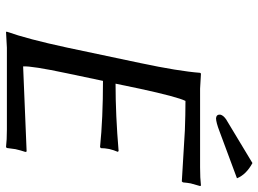

<svg xmlns="http://www.w3.org/2000/svg" viewBox="-131 -729 863 641"><g transform="rotate(90 300.5 -408.5)"><path d="M524.4 -819.8Q563 -798.8 575.2 -768.1L418.9 -710Q388.2 -698.2 374.5 -698.2Q361.3 -699.7 362.8 -712.9Q365.2 -723.1 379.9 -732.9Q381.3 -733.9 381.8 -733.9ZM224.6 -200.2Q199.7 -82.5 201.7 -54.2L485.8 -65.9L487.3 -62Q481.9 -45.9 478 -28.8Q477.5 -25.4 474.1 0L471.2 2.9Q447.3 0 412.1 0H139.2L86.4 2.9L85.9 0Q110.4 -68.8 138.7 -200.2L190.4 -444.8Q217.8 -574.2 223.1 -645L225.6 -647.9Q227.5 -647.9 275.9 -645H539.1Q575.2 -645 599.6 -647.9L601.1 -645Q593.3 -617.2 592.3 -613.8Q590.3 -603 588.9 -587.9L585.9 -584Q585.9 -584 415 -594.2Q362.3 -596.2 316.9 -596.2Q303.2 -568.4 276.4 -444.8L259.3 -362.8Q365.2 -362.8 484.4 -373L486.8 -370.1Q481 -356.4 477.5 -341.8Q474.6 -326.7 474.6 -314L471.2 -311Q375 -320.8 250 -320.8Z"/></g></svg>

Font: Linux Biolinum Capitals O
Style: Italic Samll Caps
Weight: 400
Italic angle: -12°
Designer: Philipp H. Poll
Foundry: Philipp H. Poll
Version: Version 0.6.2